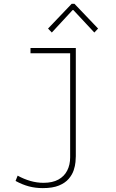

<svg xmlns="http://www.w3.org/2000/svg" viewBox="-20 -760 602 993"><path d="M201.2 212.9Q163.1 212.9 129.2 203.9Q95.2 194.8 60.5 175.8L71.3 148.4Q103 166 137 175.8Q170.9 185.5 205.1 185.5Q251.5 185.5 282 168.7Q312.5 151.9 327.6 122.1Q342.8 92.3 342.8 53.7V-511.7H372.1V47.9Q372.1 58.1 370.4 77.9Q368.7 97.7 361.1 120.6Q353.5 143.6 335.4 164.8Q317.4 186 284.9 199.5Q252.4 212.9 201.2 212.9ZM137.7 -484.4V-511.7H372.1V-484.4ZM248 -591.8 228.5 -612.3 350.6 -740.2H365.2L487.3 -612.3L467.8 -591.8L359.4 -708H355.5Z"/></svg>

Font: Reddit Mono ExtraLight
Style: Regular
Weight: 250
Monospace: yes
Designer: Stephen Hutchings
Foundry: Reddit
Version: Version 1.014